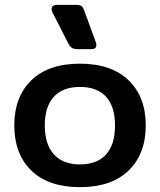

<svg xmlns="http://www.w3.org/2000/svg" viewBox="-20 -758 661 793"><path d="M263 -577 197 -706Q193 -714 193 -721Q193 -738 218 -738H291Q310 -738 316.5 -733Q323 -728 328 -714L376 -583Q378 -579 378 -571Q378 -555 356 -555H304Q286 -555 278 -559.5Q270 -564 263 -577ZM39 -240Q39 -358 109.5 -426.5Q180 -495 310 -495Q440 -495 511 -426.5Q582 -358 582 -240Q582 -122 511 -53.5Q440 15 310 15Q180 15 109.5 -53.5Q39 -122 39 -240ZM455 -240Q455 -318 418 -358.5Q381 -399 310 -399Q240 -399 202.5 -358.5Q165 -318 165 -240Q165 -162 202.5 -120.5Q240 -79 310 -79Q381 -79 418 -120Q455 -161 455 -240Z"/></svg>

Font: Mitr
Style: Regular
Weight: 400
Designer: Thanarat Vachiruckul
Foundry: Cadson Demak
Version: Version 1.002